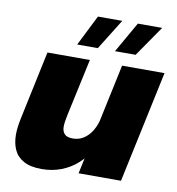

<svg xmlns="http://www.w3.org/2000/svg" viewBox="-83 -813 828 898"><g transform="rotate(10 331.0 -364.0)"><path d="M174 10.5Q121 10.5 88.8 -7Q56.5 -24.5 42.2 -55.8Q28 -87 28 -127.5Q28 -145 30.5 -164.8Q33 -184.5 37.5 -205.5L106.5 -531H308L249.5 -260Q246 -243.5 243.8 -229Q241.5 -214.5 241.5 -202.5Q241.5 -181 253.2 -168.2Q265 -155.5 292.5 -155.5Q322 -155.5 345 -170.8Q368 -186 383.5 -212Q399 -238 406 -270L436.5 -225Q425.5 -170.5 401.5 -127Q377.5 -83.5 343.2 -52.8Q309 -22 266.2 -5.8Q223.5 10.5 174 10.5ZM348 0 461 -531H662.5L549.5 0ZM237 -592 310 -737.5H425.5L335 -592ZM416.5 -592 499.5 -737.5H615L514.5 -592Z"/></g></svg>

Font: Epilogue Black
Style: Italic
Weight: 900
Italic angle: -12°
Designer: Tyler Finck
Foundry: Etcetera Type Co
Version: Version 2.111